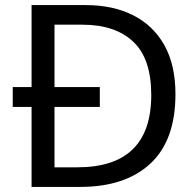

<svg xmlns="http://www.w3.org/2000/svg" viewBox="-20 -734 770 754"><path d="M317 -714Q424 -714 503 -674Q582 -634 625.5 -556.5Q669 -479 669 -364Q669 -183 570.5 -91.5Q472 0 295 0H104V-314H30V-392H104V-714ZM304 -637H194V-392H372V-314H194V-77H284Q574 -77 574 -361Q574 -504 503 -570.5Q432 -637 304 -637Z"/></svg>

Font: Noto Sans Tifinagh Azawagh
Style: Regular
Weight: 400
Designer: JamraPatel
Foundry: JamraPatel LLC
Version: Version 2.006; ttfautohint (v1.8.4.7-5d5b)